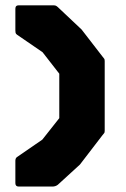

<svg xmlns="http://www.w3.org/2000/svg" viewBox="-20 -686 462 706"><path d="M172.5 0H49Q36.5 0 36.5 -12.5V-95Q36.5 -99 37.8 -102.5Q39 -106 42.5 -108.5L135.5 -172.5L198 -251.5V-415L136.5 -494L42.5 -558.5Q38 -561.5 37.2 -565.8Q36.5 -570 36.5 -574V-654Q36.5 -666.5 49 -666.5H172.5Q180.5 -666.5 184 -665.5Q187.5 -664.5 192.5 -660L280 -577.5L356.5 -478.5Q361.5 -472 363.2 -470Q365 -468 365 -461V-206Q365 -199 363.5 -197.2Q362 -195.5 356.5 -188.5L274 -81L192.5 -6.5Q184 0 172.5 0Z"/></svg>

Font: Jaro
Style: Regular
Weight: 400
Designer: Agyei Archer, Celine Hurka, Mirko Velimirović
Version: Version 1.000